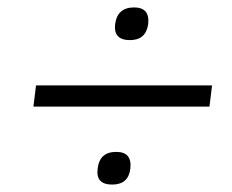

<svg xmlns="http://www.w3.org/2000/svg" viewBox="-20 -564 626 517"><path d="M290 -499Q296 -544 341 -544Q384 -544 379 -499Q373 -456 330 -456Q285 -456 290 -499ZM70 -277 77 -334H551L544 -277ZM243 -110Q248 -155 293 -155Q336 -155 331 -110Q326 -67 282 -67Q237 -67 243 -110Z"/></svg>

Font: Haskoy Light
Style: Italic
Weight: 300
Designer: Ertekin Erdin
Foundry: Ertekin Erdin
Version: Version 2.000; ttfautohint (v1.8.4.7-5d5b)